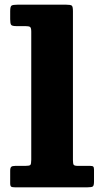

<svg xmlns="http://www.w3.org/2000/svg" viewBox="-20 -800 446 820"><path d="M87 -688.5H49Q30.5 -688.5 27 -694.8Q23.5 -701 23.5 -718V-752.5Q23.5 -772.5 29.5 -776.2Q35.5 -780 55 -780H262.5Q281.5 -780 286.5 -776Q291.5 -772 291.5 -752.5V-116.5Q291.5 -100 295 -95.8Q298.5 -91.5 314.5 -91.5H366Q375 -91.5 378.2 -88.5Q381.5 -85.5 381.5 -75.5V-25Q381.5 -7.5 376.5 -3.8Q371.5 0 353.5 0H44Q32 0 27.8 -2.8Q23.5 -5.5 23.5 -17.5V-71Q23.5 -83 27.8 -87.2Q32 -91.5 44.5 -91.5H87Q105.5 -91.5 109.5 -95.5Q113.5 -99.5 113.5 -118V-665Q113.5 -681.5 108.2 -685Q103 -688.5 87 -688.5Z"/></svg>

Font: Besley* Heavy
Style: Regular
Weight: 800
Designer: Owen Earl
Foundry: indestructible type*
Version: Version 3.000; ttfautohint (v1.8.3)